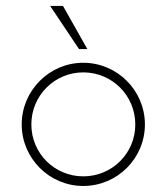

<svg xmlns="http://www.w3.org/2000/svg" viewBox="-20 -615 558 643"><path d="M244.6 -450.7H272.5L190.9 -595.2H147.9ZM258.8 7.8C372.6 7.8 465.3 -84.5 465.3 -198.2C465.3 -312 372.6 -404.8 258.8 -404.8C145.5 -404.8 52.7 -312 52.7 -198.2C52.7 -84.5 145.5 7.8 258.8 7.8ZM258.8 -24.4C162.6 -24.4 85 -101.6 85 -198.2C85 -294.9 162.6 -372.6 258.8 -372.6C355.5 -372.6 433.1 -294.9 433.1 -198.2C433.1 -101.6 355.5 -24.4 258.8 -24.4Z"/></svg>

Font: Now ExtraLight
Style: Regular
Weight: 200
Designer: Alfredo Marco Pradil
Foundry: Alfredo Marco Pradil
Version: Version 1.200;hotconv 1.0.109;makeotfexe 2.5.65596